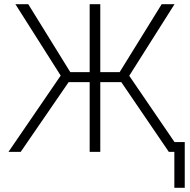

<svg xmlns="http://www.w3.org/2000/svg" viewBox="-20 -727 908 919"><path d="M460 -381.8H552.7L753.9 -707H815.4L598.6 -364.3L815.4 -46.9H864.3V171.9H814.5V0H788.1L560.5 -334H460V0H409.2V-334H308.6L79.1 0H20.5L270.5 -365.2L53.7 -707H115.2L316.4 -381.8H409.2V-707H460Z"/></svg>

Font: Pretendard JP ExtraLight
Style: Regular
Weight: 200
Designer: Base glyphs from Inter by Rasmus Andersson; Hangeul glyphs from Noto Sans CJK(Source Han Sans) by Jang Soo-young and Kan
Foundry: Kil Hyung-jin
Version: Version 1.309